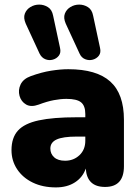

<svg xmlns="http://www.w3.org/2000/svg" viewBox="-20 -804 608 835"><path d="M326 -571 266 -701Q255 -726 262 -744.5Q269 -763 286.5 -773.5Q304 -784 324.5 -784Q345 -784 362.5 -773Q380 -762 385 -736L415 -596Q420 -575 410 -562Q400 -549 383.5 -544.5Q367 -540 350.5 -546.5Q334 -553 326 -571ZM152 -571 92 -701Q81 -726 88 -744.5Q95 -763 112.5 -773.5Q130 -784 150.5 -784Q171 -784 188.5 -773Q206 -762 211 -736L241 -596Q246 -575 236 -562Q226 -549 209.5 -544.5Q193 -540 177 -546.5Q161 -553 152 -571ZM223 11Q166 11 122.5 -10Q79 -31 54.5 -68Q30 -105 30 -151Q30 -205 58 -236Q86 -267 148.5 -280.5Q211 -294 313 -294H351V-308Q351 -344 332.5 -359Q314 -374 269 -374Q244 -374 214.5 -368.5Q185 -363 148 -349Q115 -337 93.5 -349.5Q72 -362 65 -387Q58 -412 69.5 -436.5Q81 -461 114 -473Q161 -490 202 -496.5Q243 -503 277 -503Q400 -503 459.5 -449.5Q519 -396 519 -283V-81Q519 9 437 9Q358 9 353 -71Q340 -33 306 -11Q272 11 223 11ZM351 -210H313Q254 -210 226.5 -197.5Q199 -185 199 -158Q199 -135 215.5 -120Q232 -105 263 -105Q300 -105 325.5 -129Q351 -153 351 -192Z"/></svg>

Font: Chiron GoRound TC H
Style: Regular
Weight: 900
Designer: Ryoko NISHIZUKA 西塚涼子 (kana, bopomofo & ideographs); Paul D. Hunt (Latin, Greek & Cyrillic); Sandoll Communications 산돌커뮤니
Foundry: Adobe
Version: Version 1.000;hotconv 1.1.1;makeotfexe 2.6.0